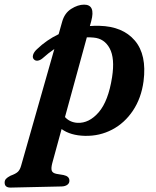

<svg xmlns="http://www.w3.org/2000/svg" viewBox="-92 -588 688 848"><path d="M96 -330.5Q86 -322 75.2 -320.2Q64.5 -318.5 57.5 -326Q50.5 -333.5 54.2 -346Q58 -358.5 71 -370.5Q113.5 -411.5 167 -437L182.5 -492Q193 -530 222.5 -548.8Q252 -567.5 279.5 -567.5Q330.5 -567.5 311 -495L305 -473Q325.5 -474.5 347 -474Q450 -471.5 503.5 -408.8Q557 -346 542 -229Q532 -154.5 495.2 -99.5Q458.5 -44.5 403.2 -15.5Q348 13.5 283 12Q219.5 10.5 180 -18L139 132Q133 154.5 136.5 165.5Q140 176.5 158 180L188.5 185Q214.5 190.5 214.5 209.5Q215 221 205.5 228Q196 235 180.5 235.5L-44.5 240.5Q-71.5 241 -71.5 218.5Q-71.5 209 -65.8 202.2Q-60 195.5 -45.5 188Q-22 179.5 -12.8 170.5Q-3.5 161.5 1.5 143L148 -371.5Q121.5 -353.5 96 -330.5ZM250 -45.5Q301.5 -43 344 -92.2Q386.5 -141.5 403 -247Q416 -330.5 392.5 -374.2Q369 -418 321.5 -422Q306.5 -423.5 291.5 -423L195 -71Q216.5 -47.5 250 -45.5Z"/></svg>

Font: Fraunces 9pt SemiBold
Style: Italic
Weight: 600
Italic angle: -16°
Version: Version 1.000;[b76b70a41]